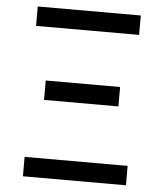

<svg xmlns="http://www.w3.org/2000/svg" viewBox="-53 -781 705 828"><g transform="rotate(5 300.0 -367.5)"><path d="M77 -651V-735H523V-651ZM461 -336H139V-420H461ZM77 0V-84H523V0Z"/></g></svg>

Font: Zed Mono Medium Extended
Style: Regular
Weight: 500
Width: 7
Monospace: yes
Designer: Belleve Invis
Foundry: Belleve Invis
Version: Version 1.0.0; ttfautohint (v1.8.4)